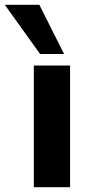

<svg xmlns="http://www.w3.org/2000/svg" viewBox="-79 -780 373 800"><path d="M62 0V-507H213V0ZM88 -555 -59 -760H85L188 -555Z"/></svg>

Font: Mulish ExtraLight ExtraBold
Style: Regular
Weight: 800
Version: Version 3.603